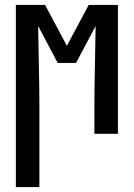

<svg xmlns="http://www.w3.org/2000/svg" viewBox="-20 -540 540 775"><path d="M44 215V-520H162L250 -355L338 -520H456V0H361V-104Q361 -187 363 -269.5Q365 -352 366 -435L287 -286H213L134 -435Q135 -352 137 -269.5Q139 -187 139 -104V215Z"/></svg>

Font: Iosevka Semibold
Style: Regular
Weight: 600
Monospace: yes
Designer: Belleve Invis
Foundry: Belleve Invis
Version: Version 33.2.3; ttfautohint (v1.8.4)